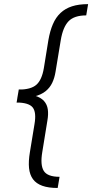

<svg xmlns="http://www.w3.org/2000/svg" viewBox="-20 -787 456 949"><path d="M65.4 -301.3 72.8 -344.2Q132.8 -344.2 159.9 -368.2Q187 -392.1 196.8 -450.7L219.2 -588.9Q227.1 -634.3 241.5 -667.7Q255.9 -701.2 279.3 -723.1Q302.7 -745.1 336.2 -755.9Q369.6 -766.6 415.5 -766.6L406.2 -710.9Q346.7 -710.9 318.8 -681.9Q291 -652.8 280.3 -588.4L254.4 -431.6Q249.5 -401.4 238 -377.4Q226.6 -353.5 205.6 -336.4Q184.6 -319.3 150.4 -310.3Q116.2 -301.3 65.4 -301.3ZM265.1 142.1Q219.2 142.1 189.2 131.3Q159.2 120.6 143.1 98.9Q127 77.1 123.5 43.7Q120.1 10.3 127.9 -35.6L150.4 -172.9Q160.6 -231.9 141.6 -255.9Q122.6 -279.8 62.5 -280.3L69.3 -323.7Q119.6 -323.7 150.9 -314.5Q182.1 -305.2 197.5 -287.8Q212.9 -270.5 216.3 -246.3Q219.7 -222.2 214.4 -191.9L189 -35.6Q178.2 28.3 196.3 57.6Q214.4 86.9 274.4 86.9ZM62 -279.8 72.8 -344.7H154.3L143.6 -279.8Z"/></svg>

Font: Inter 28pt Light
Style: Italic
Weight: 300
Italic angle: -9.3988°
Designer: Rasmus Andersson
Foundry: rsms
Version: Version 4.001;git-66647c0bb